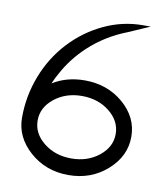

<svg xmlns="http://www.w3.org/2000/svg" viewBox="-74 -691 649 757"><g transform="rotate(10 250.0 -312.5)"><path d="M250 -62.5Q314.9 -62.5 360.6 -99.1Q406.2 -135.7 406.2 -187.5Q406.2 -239.3 360.6 -275.9Q314.9 -312.5 250 -312.5Q185.1 -312.5 139.4 -275.9Q93.8 -239.3 93.8 -187.5Q93.8 -135.7 139.4 -99.1Q185.1 -62.5 250 -62.5ZM122.1 -340.3Q177.7 -375 250 -375Q340.8 -375 404.8 -320.1Q468.8 -265.1 468.8 -187.5Q468.8 -109.9 404.8 -53Q340.8 3.9 250 3.9Q159.2 3.9 95.2 -53Q31.2 -109.9 31.2 -187.5Q31.2 -274.4 62.3 -355Q93.3 -435.5 150.4 -497.1Q207.5 -558.6 282.2 -593.8Q356.9 -628.9 437.5 -628.9H468.8L383.8 -591.8Q297.4 -558.6 231.4 -497.1Q178.2 -447.3 144.5 -385.3Q131.8 -363.3 122.1 -340.3Z"/></g></svg>

Font: Juliett
Style: Regular
Weight: 400
Designer: GGBotNet
Foundry: GGBotNet
Version: 0.60